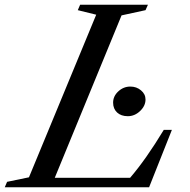

<svg xmlns="http://www.w3.org/2000/svg" viewBox="-88 -790 803 810"><path d="M541 0H-67.9L-58.1 -22.9L34.2 -42L317.9 -728L240.2 -747.1L250 -770H536.1L525.9 -747.1L424.8 -725.1L143.1 -40H460.9Q527.8 -117.7 603 -242.2H637.2ZM461.9 -424.8Q487.8 -424.8 506.8 -408.9Q525.9 -393.1 525.9 -370.1Q525.9 -343.3 502.9 -321.5Q480 -299.8 451.2 -299.8Q422.9 -299.8 406 -315.4Q389.2 -331.1 389.2 -356.9Q389.2 -384.3 411.1 -404.5Q433.1 -424.8 461.9 -424.8Z"/></svg>

Font: Libre Caslon Text
Style: Italic
Weight: 400
Italic angle: -25°
Designer: Pablo Impallari, Rodrigo Fuenzalida
Foundry: Pablo Impallari, Rodrigo Fuenzalida
Version: Version 1.002